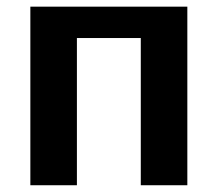

<svg xmlns="http://www.w3.org/2000/svg" viewBox="-20 -548 644 568"><path d="M534.2 -528.3V0H396.5V-435.5H207.5V0H69.8V-528.3Z"/></svg>

Font: Arial
Style: Bold
Weight: 700
Designer: Steve Matteson
Foundry: Ascender Corporation
Version: Version 2.00.3